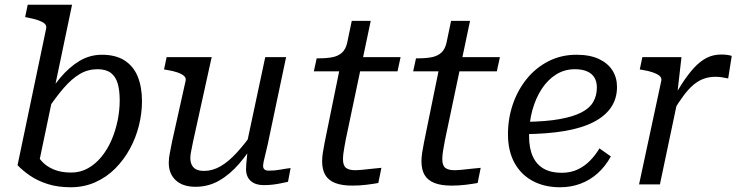

<svg xmlns="http://www.w3.org/2000/svg" viewBox="-20 -778 3115 810"><path d="M280 -50Q319 -50 351 -68Q383 -86 408 -116.5Q433 -147 450 -186Q467 -225 476 -268.5Q485 -312 485 -354Q485 -397 476.5 -426Q468 -455 447.5 -470.5Q427 -486 391 -486Q351 -486 317 -466Q283 -446 249.5 -407.5Q216 -369 177 -311L159 -340Q195 -403 233.5 -449Q272 -495 315.5 -521Q359 -547 410 -547Q468 -547 505.5 -523Q543 -499 561 -455Q579 -411 579 -351Q579 -300 566 -248Q553 -196 527.5 -149.5Q502 -103 465.5 -66.5Q429 -30 381.5 -9Q334 12 278 12Q224 12 181.5 -1.5Q139 -15 107.5 -36.5Q76 -58 54 -81L175 -659Q177 -671 167.5 -679Q158 -687 140 -693Q122 -699 96 -704L86 -706L97 -758H284L140 -70Q133 -78 129 -87Q125 -96 123 -105.5Q121 -115 122 -125Q123 -135 126 -146Q135 -122 154.5 -99.5Q174 -77 205.5 -63.5Q237 -50 280 -50Z M795 -183Q790 -157 786.5 -140.5Q783 -124 783 -111Q783 -95 789 -82.5Q795 -70 807.5 -63.5Q820 -57 841 -57Q876 -57 909.5 -76Q943 -95 978 -133Q1013 -171 1052 -226L1066 -196Q1030 -135 990 -88.5Q950 -42 904.5 -16Q859 10 805 10Q751 10 721.5 -17.5Q692 -45 692 -91Q692 -110 696.5 -132.5Q701 -155 706 -181L763 -437Q766 -449 756.5 -457.5Q747 -466 728.5 -472.5Q710 -479 684 -483L672 -485L683 -537H873ZM1117 -205Q1109 -165 1102.5 -139.5Q1096 -114 1093 -99.5Q1090 -85 1090 -78Q1090 -68 1096 -63Q1102 -58 1114 -58Q1139 -58 1163.5 -62.5Q1188 -67 1206 -69L1195 -11Q1181 -8 1164 -4.5Q1147 -1 1129.5 1Q1112 3 1092 3Q1058 3 1038 -14.5Q1018 -32 1018 -65Q1018 -73 1019 -86.5Q1020 -100 1022 -118Q1024 -136 1026 -157L1017 -152L1099 -537H1187Z M1466 5Q1422 5 1394 -6Q1366 -17 1352.5 -39.5Q1339 -62 1339 -98Q1339 -114 1342 -134Q1345 -154 1349.5 -176Q1354 -198 1358 -218L1420 -522L1469 -537H1670L1657 -477H1304L1316 -532H1327Q1360 -532 1384 -537Q1408 -542 1423.5 -556.5Q1439 -571 1445 -599L1464 -690H1544L1438 -186Q1436 -173 1433 -158Q1430 -143 1428.5 -129.5Q1427 -116 1427 -106Q1427 -80 1439.5 -70Q1452 -60 1478 -60Q1491 -60 1511.5 -62Q1532 -64 1553.5 -66.5Q1575 -69 1589 -70L1576 -6Q1554 -2 1525.5 1.5Q1497 5 1466 5Z M1885 5Q1841 5 1813 -6Q1785 -17 1771.5 -39.5Q1758 -62 1758 -98Q1758 -114 1761 -134Q1764 -154 1768.5 -176Q1773 -198 1777 -218L1839 -522L1888 -537H2089L2076 -477H1723L1735 -532H1746Q1779 -532 1803 -537Q1827 -542 1842.5 -556.5Q1858 -571 1864 -599L1883 -690H1963L1857 -186Q1855 -173 1852 -158Q1849 -143 1847.5 -129.5Q1846 -116 1846 -106Q1846 -80 1858.5 -70Q1871 -60 1897 -60Q1910 -60 1930.5 -62Q1951 -64 1972.5 -66.5Q1994 -69 2008 -70L1995 -6Q1973 -2 1944.5 1.5Q1916 5 1885 5Z M2343 12Q2277 12 2227.5 -14.5Q2178 -41 2150.5 -91Q2123 -141 2123 -212Q2123 -278 2143.5 -338Q2164 -398 2202 -445Q2240 -492 2293.5 -519.5Q2347 -547 2412 -547Q2469 -547 2507 -529Q2545 -511 2564 -480.5Q2583 -450 2583 -411Q2583 -363 2558.5 -326Q2534 -289 2485 -263.5Q2436 -238 2363 -225.5Q2290 -213 2192 -212L2198 -264Q2283 -265 2341 -275.5Q2399 -286 2433.5 -304Q2468 -322 2483 -348.5Q2498 -375 2498 -409Q2498 -434 2487.5 -451Q2477 -468 2456.5 -477Q2436 -486 2405 -486Q2362 -486 2326.5 -464Q2291 -442 2265.5 -403Q2240 -364 2226 -313.5Q2212 -263 2212 -205Q2212 -152 2228 -117.5Q2244 -83 2274.5 -66Q2305 -49 2349 -49Q2388 -49 2418 -63.5Q2448 -78 2470.5 -101.5Q2493 -125 2509 -152L2557 -118Q2534 -76 2501.5 -47Q2469 -18 2429 -3Q2389 12 2343 12Z M2676 0H2764L2843 -375L2837 -380L2855 -537H2690L2679 -485L2691 -483Q2716 -479 2734.5 -472.5Q2753 -466 2762.5 -458Q2772 -450 2770 -438ZM3067 -542Q3063 -544 3050.5 -546Q3038 -548 3023 -548Q2989 -548 2961.5 -534Q2934 -520 2908.5 -492.5Q2883 -465 2856.5 -424Q2830 -383 2799 -328L2818 -305Q2843 -347 2864.5 -375.5Q2886 -404 2906.5 -421Q2927 -438 2949.5 -446Q2972 -454 2998 -454Q3013 -454 3025.5 -452Q3038 -450 3052 -447Z"/></svg>

Font: Roboto Serif
Style: Italic
Weight: 400
Italic angle: -10°
Designer: Greg Gazdowicz
Foundry: Commercial Type
Version: Version 1.008